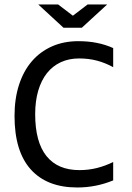

<svg xmlns="http://www.w3.org/2000/svg" viewBox="-20 -830 590 858"><path d="M485.8 -23.9V-106C462.7 -94.6 438.6 -85.7 413.6 -79.3C388.5 -73 362.3 -69.8 335 -69.8C270.2 -69.8 221 -90.8 187.5 -132.8C154 -174.8 137.2 -237.1 137.2 -319.8C137.2 -359.2 141.8 -394.3 150.9 -425C160 -455.8 173 -481.9 189.9 -503.2C206.9 -524.5 227.5 -540.8 251.7 -552C276 -563.2 303.1 -568.8 333 -568.8C362.3 -568.8 389.3 -565.5 414.1 -558.8C438.8 -552.2 462.7 -542.5 485.8 -529.8V-615.2C462.4 -625.7 438 -633.4 412.6 -638.4C387.2 -643.5 359.7 -646 330.1 -646C286.5 -646 247.1 -638.2 211.9 -622.6C176.8 -606.9 146.8 -584.7 122.1 -555.9C97.3 -527.1 78.3 -492 64.9 -450.7C51.6 -409.3 44.9 -363.1 44.9 -312C44.9 -206.5 69.1 -126.9 117.4 -73C165.8 -19.1 235 7.8 325.2 7.8C381.2 7.8 434.7 -2.8 485.8 -23.9ZM150.9 -810.1 263.7 -706.1H345.7L459 -810.1H371.6L305.7 -759.8L239.7 -810.1ZM29.8 -638.2Z"/></svg>

Font: CodeNewRoman Nerd Font Mono
Style: Regular
Weight: 400
Monospace: yes
Designer: Sam Radian
Foundry: Code New Roman
Version: Version 2.00 November 29, 2014;Nerd Fonts 3.2.1